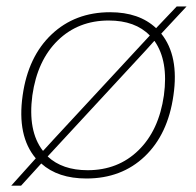

<svg xmlns="http://www.w3.org/2000/svg" viewBox="-20 -548 614 600"><path d="M324.2 -509.8Q415 -509.8 467.8 -460L532.2 -527.8H563L483.9 -442.9Q540 -373 522 -250Q504.9 -128.4 432.4 -59.3Q359.9 9.8 250 9.8Q161.1 9.8 108.9 -37.1L45.9 32.2H15.1L91.8 -53.2Q32.7 -123 50.8 -250Q67.9 -371.1 141.1 -440.4Q214.4 -509.8 324.2 -509.8ZM81.1 -250Q66.4 -138.7 113.8 -77.1H115.2L147.9 -112.8L448.2 -437Q402.8 -483.9 319.8 -483.9Q224.6 -483.9 160.6 -421.6Q96.7 -359.4 81.1 -250ZM128.9 -59.1Q174.8 -16.1 253.9 -16.1Q349.1 -16.1 412.8 -78.4Q476.6 -140.6 492.2 -250Q506.8 -357.4 462.9 -419.9H461.9L436 -391.1Z"/></svg>

Font: Human Sans ExtraLight
Style: Italic
Weight: 200
Italic angle: -8°
Designer: Tim Radville
Foundry: Continuum
Version: Version 1.000;FEAKit 1.0